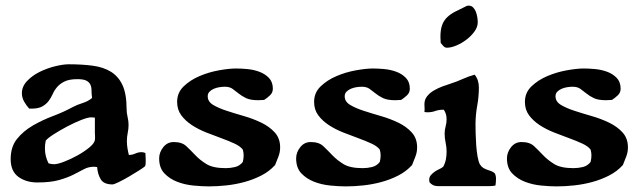

<svg xmlns="http://www.w3.org/2000/svg" viewBox="-20 -657 2278 684"><path d="M225 -428Q272 -428 310 -423Q348 -418 375 -401.5Q402 -385 416.5 -353.5Q431 -322 431 -269Q431 -255 434.5 -240.5Q438 -226 438 -212Q438 -198 435 -183.5Q432 -169 432 -155Q432 -142 434 -129.5Q436 -117 439 -105Q451 -105 462 -110Q473 -115 485 -115Q488 -115 491.5 -114Q495 -113 498 -112L499 -91Q499 -84 499 -77.5Q499 -71 497 -65Q493 -61 476.5 -50.5Q460 -40 440.5 -28.5Q421 -17 403.5 -8.5Q386 0 381 0Q350 0 339 -18Q328 -36 326 -62L315 -63Q295 -63 278.5 -54Q262 -45 241 -34.5Q220 -24 190 -15.5Q160 -7 113 -7Q73 -7 45.5 -27Q18 -47 18 -90Q18 -134 40.5 -162Q63 -190 96.5 -209.5Q130 -229 168.5 -243.5Q207 -258 238 -275Q255 -284 274.5 -290Q294 -296 308 -308Q306 -323 306 -335.5Q306 -348 301.5 -356.5Q297 -365 287 -370Q277 -375 256 -375Q227 -375 210.5 -367Q194 -359 184 -347.5Q174 -336 168 -322.5Q162 -309 153.5 -297.5Q145 -286 131 -278Q117 -270 92 -270H84Q74 -281 66 -295Q58 -309 58 -325Q58 -349 76.5 -368.5Q95 -388 121.5 -401Q148 -414 176.5 -421Q205 -428 225 -428ZM143 -156Q140 -142 140 -129Q140 -100 153 -75Q163 -72 173 -72Q185 -72 208.5 -81Q232 -90 255.5 -103Q279 -116 297.5 -131Q316 -146 318 -158Q319 -165 318.5 -171.5Q318 -178 318 -185V-238L305 -239Q293 -239 269 -229.5Q245 -220 219.5 -206.5Q194 -193 172 -179Q150 -165 143 -156Z M821 -413Q838 -413 860.5 -411Q883 -409 903.5 -401.5Q924 -394 938 -379.5Q952 -365 952 -341Q952 -327 942 -317.5Q932 -308 921 -301L900 -300Q872 -300 856.5 -307.5Q841 -315 830 -324Q819 -333 808.5 -340.5Q798 -348 781 -348Q773 -348 762.5 -346.5Q752 -345 742.5 -341Q733 -337 726.5 -330.5Q720 -324 720 -314Q720 -295 739 -283.5Q758 -272 787 -262.5Q816 -253 849 -243.5Q882 -234 911 -220Q940 -206 959 -185Q978 -164 978 -132Q978 -115 972 -99.5Q966 -84 960 -69Q939 -46 910.5 -31.5Q882 -17 850.5 -8.5Q819 0 786.5 3.5Q754 7 724 7Q700 7 669 4Q638 1 611 -9.5Q584 -20 565.5 -39.5Q547 -59 547 -93Q547 -114 561.5 -132.5Q576 -151 599 -151Q628 -151 643.5 -136.5Q659 -122 675.5 -104.5Q692 -87 715.5 -72.5Q739 -58 784 -58Q801 -58 817.5 -62Q834 -66 845 -80Q848 -92 848 -104Q848 -113 845 -124Q836 -136 815.5 -145.5Q795 -155 769 -164.5Q743 -174 715 -185Q687 -196 664 -211Q641 -226 626 -246Q611 -266 611 -294Q611 -327 634.5 -349.5Q658 -372 691 -386Q724 -400 760 -406.5Q796 -413 821 -413Z M1309 -413Q1326 -413 1348.5 -411Q1371 -409 1391.5 -401.5Q1412 -394 1426 -379.5Q1440 -365 1440 -341Q1440 -327 1430 -317.5Q1420 -308 1409 -301L1388 -300Q1360 -300 1344.5 -307.5Q1329 -315 1318 -324Q1307 -333 1296.5 -340.5Q1286 -348 1269 -348Q1261 -348 1250.5 -346.5Q1240 -345 1230.5 -341Q1221 -337 1214.5 -330.5Q1208 -324 1208 -314Q1208 -295 1227 -283.5Q1246 -272 1275 -262.5Q1304 -253 1337 -243.5Q1370 -234 1399 -220Q1428 -206 1447 -185Q1466 -164 1466 -132Q1466 -115 1460 -99.5Q1454 -84 1448 -69Q1427 -46 1398.5 -31.5Q1370 -17 1338.5 -8.5Q1307 0 1274.5 3.5Q1242 7 1212 7Q1188 7 1157 4Q1126 1 1099 -9.5Q1072 -20 1053.5 -39.5Q1035 -59 1035 -93Q1035 -114 1049.5 -132.5Q1064 -151 1087 -151Q1116 -151 1131.5 -136.5Q1147 -122 1163.5 -104.5Q1180 -87 1203.5 -72.5Q1227 -58 1272 -58Q1289 -58 1305.5 -62Q1322 -66 1333 -80Q1336 -92 1336 -104Q1336 -113 1333 -124Q1324 -136 1303.5 -145.5Q1283 -155 1257 -164.5Q1231 -174 1203 -185Q1175 -196 1152 -211Q1129 -226 1114 -246Q1099 -266 1099 -294Q1099 -327 1122.5 -349.5Q1146 -372 1179 -386Q1212 -400 1248 -406.5Q1284 -413 1309 -413Z M1650 -637Q1659 -637 1665.5 -630.5Q1672 -624 1675.5 -614.5Q1679 -605 1680.5 -595Q1682 -585 1682 -578Q1682 -561 1670.5 -545Q1659 -529 1642 -516Q1625 -503 1606 -495Q1587 -487 1572 -487Q1565 -487 1559.5 -493Q1554 -499 1550 -504L1549 -525Q1549 -551 1555 -567.5Q1561 -584 1573 -595.5Q1585 -607 1601.5 -615.5Q1618 -624 1639 -634Q1643 -637 1650 -637ZM1671 -391Q1679 -381 1682.5 -369.5Q1686 -358 1686 -346Q1686 -313 1680 -280Q1674 -247 1674 -213Q1674 -202 1674.5 -181.5Q1675 -161 1676.5 -139.5Q1678 -118 1681.5 -98.5Q1685 -79 1690 -71Q1695 -63 1701.5 -59Q1708 -55 1715 -52.5Q1722 -50 1729.5 -47.5Q1737 -45 1743 -39Q1747 -31 1747 -20Q1747 -14 1746.5 -8Q1746 -2 1745 4Q1735 6 1725 6Q1715 6 1705 6H1539Q1521 6 1510 -8L1509 -16Q1509 -26 1514.5 -32.5Q1520 -39 1527.5 -44.5Q1535 -50 1544 -54Q1553 -58 1559 -63Q1566 -76 1568.5 -89.5Q1571 -103 1571 -117Q1571 -133 1567.5 -149Q1564 -165 1564 -181Q1564 -194 1567.5 -206.5Q1571 -219 1571 -232Q1571 -252 1561 -266H1557Q1543 -266 1530.5 -261.5Q1518 -257 1504 -257Q1496 -257 1492 -258Q1493 -265 1492.5 -272Q1492 -279 1492 -286Q1492 -302 1501.5 -314Q1511 -326 1525.5 -334.5Q1540 -343 1556 -349Q1572 -355 1585 -359Q1607 -366 1628 -375.5Q1649 -385 1671 -391Z M2060 -413Q2077 -413 2099.5 -411Q2122 -409 2142.5 -401.5Q2163 -394 2177 -379.5Q2191 -365 2191 -341Q2191 -327 2181 -317.5Q2171 -308 2160 -301L2139 -300Q2111 -300 2095.5 -307.5Q2080 -315 2069 -324Q2058 -333 2047.5 -340.5Q2037 -348 2020 -348Q2012 -348 2001.5 -346.5Q1991 -345 1981.5 -341Q1972 -337 1965.5 -330.5Q1959 -324 1959 -314Q1959 -295 1978 -283.5Q1997 -272 2026 -262.5Q2055 -253 2088 -243.5Q2121 -234 2150 -220Q2179 -206 2198 -185Q2217 -164 2217 -132Q2217 -115 2211 -99.5Q2205 -84 2199 -69Q2178 -46 2149.5 -31.5Q2121 -17 2089.5 -8.5Q2058 0 2025.5 3.5Q1993 7 1963 7Q1939 7 1908 4Q1877 1 1850 -9.5Q1823 -20 1804.5 -39.5Q1786 -59 1786 -93Q1786 -114 1800.5 -132.5Q1815 -151 1838 -151Q1867 -151 1882.5 -136.5Q1898 -122 1914.5 -104.5Q1931 -87 1954.5 -72.5Q1978 -58 2023 -58Q2040 -58 2056.5 -62Q2073 -66 2084 -80Q2087 -92 2087 -104Q2087 -113 2084 -124Q2075 -136 2054.5 -145.5Q2034 -155 2008 -164.5Q1982 -174 1954 -185Q1926 -196 1903 -211Q1880 -226 1865 -246Q1850 -266 1850 -294Q1850 -327 1873.5 -349.5Q1897 -372 1930 -386Q1963 -400 1999 -406.5Q2035 -413 2060 -413Z"/></svg>

Font: CAT Altenglisch
Style: Regular
Weight: 400
Designer: Peter Wiegel
Foundry: Peter Wiegel, CAT Fonts
Version: Version 1.000